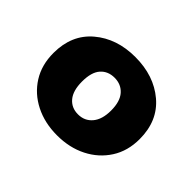

<svg xmlns="http://www.w3.org/2000/svg" viewBox="-84 -830 537 537"><g transform="rotate(45 185.0 -561.0)"><path d="M185 -406Q136 -406 97.5 -425.5Q59 -445 37 -480Q15 -515 15 -562Q15 -634 63.5 -675Q112 -716 185 -716Q259 -716 307.5 -675Q356 -634 356 -562Q356 -515 333.5 -480Q311 -445 272.5 -425.5Q234 -406 185 -406ZM185 -489Q211 -489 227 -508Q243 -527 243 -562Q243 -598 227 -616Q211 -634 185 -634Q159 -634 143.5 -616.5Q128 -599 128 -562Q128 -526 143.5 -507.5Q159 -489 185 -489Z"/></g></svg>

Font: Nunito Sans Black
Style: Regular
Weight: 900
Designer: Vernon Adams
Foundry: Vernon Adams
Version: Version 3.006; ttfautohint (v1.8.3)